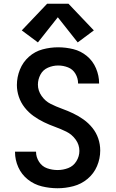

<svg xmlns="http://www.w3.org/2000/svg" viewBox="-20 -995 616 1023"><path d="M287 8Q329 8 371 -3Q413 -14 446.5 -42Q480 -70 497 -110Q514 -150 514 -193Q514 -226 503.5 -257Q493 -288 472.5 -313.5Q452 -339 425.5 -358Q399 -377 369.5 -391Q340 -405 309.5 -416Q279 -427 250 -441.5Q221 -456 201.5 -484Q182 -512 182 -544Q182 -572 195.5 -597.5Q209 -623 235.5 -634.5Q262 -646 290 -646Q317 -646 342.5 -636Q368 -626 382 -602Q396 -578 396 -551V-550H508V-552Q508 -592 491.5 -631Q475 -670 443 -696.5Q411 -723 371 -733Q331 -743 290 -743Q248 -743 207 -732Q166 -721 134 -692.5Q102 -664 86 -624Q70 -584 70 -542Q70 -510 80.5 -479Q91 -448 111.5 -422Q132 -396 158.5 -377Q185 -358 214 -344Q243 -330 273.5 -319Q304 -308 333.5 -293.5Q363 -279 383 -251.5Q403 -224 403 -191Q403 -162 387 -136Q371 -110 343.5 -99.5Q316 -89 287 -89Q258 -89 231 -98.5Q204 -108 188 -133Q172 -158 172 -186V-187H60V-185Q60 -143 77.5 -104Q95 -65 128.5 -38.5Q162 -12 203.5 -2Q245 8 287 8ZM182 -769 288 -903 394 -769 480 -833 345 -975H231L96 -833Z"/></svg>

Font: Iosevka Sparkle Semibold
Style: Regular
Weight: 600
Designer: Belleve Invis
Foundry: Belleve Invis
Version: Version 4.5.0; ttfautohint (v1.8.3)